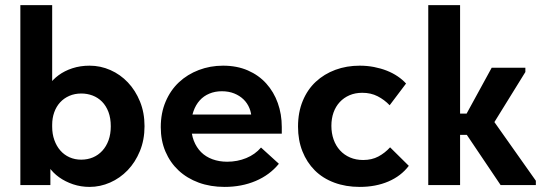

<svg xmlns="http://www.w3.org/2000/svg" viewBox="-20 -720 2105 747"><path d="M176 0V-111L183 -126V-325.5V-332.5V-700H59.2V-332.5V-325.5V0ZM328.5 7.2Q369.8 7.2 408.4 -9.8Q447 -26.8 476.8 -57.8Q506.5 -88.8 524.4 -132.4Q542.3 -176 542.3 -229Q542.3 -282 524.6 -325.1Q507 -368.3 477.6 -399.3Q448.3 -430.3 409.6 -447.4Q371 -464.5 328.5 -464.5Q292.5 -464.5 261.6 -454.4Q230.8 -444.3 207.5 -427Q184.3 -409.8 169.8 -387.9Q155.3 -366 153 -342V-234.5H183Q183 -260.8 191 -283.1Q199 -305.5 213.8 -321.6Q228.5 -337.7 249.6 -347Q270.8 -356.2 296.3 -356.2Q319.2 -356.2 340.1 -348.4Q361 -340.5 376.9 -324.5Q392.7 -308.5 401.9 -284.5Q411 -260.5 411 -228.5Q411 -198.5 402.4 -174.5Q393.7 -150.5 378.1 -133.5Q362.5 -116.5 341.5 -107.6Q320.5 -98.8 296 -98.8Q271.3 -98.8 250.4 -108.1Q229.5 -117.5 214.8 -134.4Q200 -151.3 191.5 -174.9Q183 -198.5 183 -226.8H148V-120.8Q153.8 -94.3 169.9 -70.9Q186 -47.5 209.9 -30.4Q233.8 -13.3 264.3 -3Q294.8 7.2 328.5 7.2Z M853.8 7.2Q920 7.2 974.6 -15.9Q1029.3 -39 1065 -82.8L995.5 -146Q972.8 -119.3 938.1 -105Q903.5 -90.8 863.8 -90.8Q832.8 -90.8 806.6 -100.4Q780.5 -110 762.4 -128.1Q744.3 -146.3 734.1 -172.3Q724 -198.3 724 -231.8Q724 -262.8 732.8 -287.4Q741.5 -312 756.9 -329.2Q772.3 -346.5 794.4 -355.7Q816.5 -365 843 -365Q869.8 -365 891 -356.5Q912.2 -348 927.4 -333.4Q942.5 -318.7 950.5 -299Q958.5 -279.3 958.5 -257.3V-221.8L1033.3 -274.5H676.8V-200H1076.3V-225.7Q1076.3 -275.8 1060.8 -319.1Q1045.3 -362.5 1016 -395Q986.8 -427.5 944.3 -446Q901.8 -464.5 847.8 -464.5Q797.8 -464.5 753.5 -447.6Q709.2 -430.8 676.2 -399.9Q643.2 -369 624.4 -324.6Q605.5 -280.3 605.5 -225.3Q605.5 -173 623.7 -130.3Q642 -87.5 674.7 -56.9Q707.5 -26.3 753.1 -9.5Q798.8 7.2 853.8 7.2Z M1379.5 7.2Q1441.8 7.2 1491 -13.9Q1540.3 -35 1570.5 -74.8L1497.7 -146.8Q1477.7 -124.8 1452.1 -111.1Q1426.5 -97.5 1393 -97.5Q1364.8 -97.5 1342 -107.3Q1319.3 -117 1302.9 -134.9Q1286.5 -152.8 1277.9 -177.3Q1269.3 -201.8 1269.3 -230.5Q1269.3 -258.7 1277.6 -282.2Q1286 -305.7 1301.9 -322.9Q1317.8 -340 1339.9 -349.5Q1362 -359 1389.5 -359Q1423 -359 1449.2 -345.5Q1475.5 -332 1496 -310.5L1559.8 -395Q1546.3 -410 1527.3 -422.9Q1508.3 -435.8 1485.3 -444.9Q1462.3 -454 1435.3 -459.3Q1408.3 -464.5 1379.5 -464.5Q1328.5 -464.5 1284.7 -448.3Q1241 -432 1208.6 -401.9Q1176.2 -371.8 1157.9 -327.5Q1139.5 -283.3 1139.5 -227.3Q1139.5 -174.5 1156.6 -131.4Q1173.7 -88.2 1204.7 -57.2Q1235.7 -26.2 1280.5 -9.5Q1325.2 7.2 1379.5 7.2Z M1927.7 0H2064.8V-16.8L1879.3 -279.3L1880 -207L2024 -439.8V-456.5H1893L1770.8 -233ZM1723.3 -195.2H1839.3V-278H1723.3ZM1646.2 0H1770V-325.5V-332.2V-700H1646.2V-332.2V-325.5V-126V-111Z"/></svg>

Font: Tilda Sans VF
Style: Regular
Weight: 400
Designer: ParaType Ltd
Foundry: ParaType Ltd
Version: Version 1.010